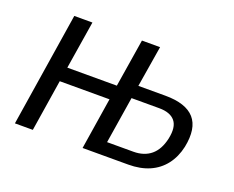

<svg xmlns="http://www.w3.org/2000/svg" viewBox="-86 -633 946 776"><g transform="rotate(20 387.0 -245.0)"><path d="M37 0 114 -490H192L159 -284H372L405 -490H483L454 -313H570Q659 -313 695.5 -271.5Q732 -230 715 -146Q705 -100 679.5 -67Q654 -34 615 -17Q576 0 524 0H328L363 -222H149L114 0ZM413 -56H526Q572 -56 601.5 -80.5Q631 -105 642 -155Q653 -207 632.5 -232Q612 -257 564 -257H445Z"/></g></svg>

Font: Nunito Sans 10pt Condensed
Style: Italic
Weight: 400
Width: 3
Italic angle: -9°
Designer: Vernon Adams
Foundry: Vernon Adams
Version: Version 3.101;gftools[0.9.27]